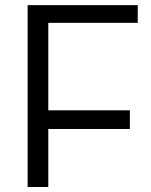

<svg xmlns="http://www.w3.org/2000/svg" viewBox="-20 -747 602 763"><path d="M89.8 -726.6H527.3V-656.2H171.9V-308.6H496.1V-234.4H171.9V-3.9H89.8Z"/></svg>

Font: 和音 by 宁静之雨，公众号njzyshare
Style: Regular
Weight: 400
Designer: Steve Matteson
Foundry: Ascender Corporation
Version: Version 6.00;June 8, 2018;FontCreator 11.0.0.2388 32-bit